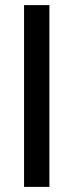

<svg xmlns="http://www.w3.org/2000/svg" viewBox="-20 -730 287 750"><path d="M74 0V-710H173V0Z"/></svg>

Font: TitilliumText
Style: Medium
Weight: 500
Designer: Accademia di Belle Arti di Urbino and others
Foundry: Accademia di Belle Arti di Urbino and others.
Version: Version 60.001